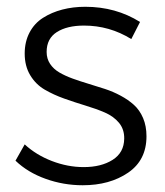

<svg xmlns="http://www.w3.org/2000/svg" viewBox="-20 -547 489 569"><path d="M369.1 -431.2Q304.7 -471.2 229 -471.2Q178.7 -471.2 148.4 -451.9Q118.2 -432.6 118.2 -393.1Q118.2 -373 128.4 -357.7Q138.7 -342.3 155.8 -332.3Q172.9 -322.3 195.1 -314.2Q217.3 -306.2 241.9 -298.8Q266.6 -291.5 291 -283.4Q315.4 -275.4 337.6 -263.4Q359.9 -251.5 377 -236.1Q394 -220.7 404.1 -197Q414.1 -173.3 414.1 -143.1Q414.1 -72.3 359.6 -35.2Q305.2 2 225.1 2Q168 2 115 -17.1Q62 -36.1 25.9 -70.8L53.2 -119.1Q86.9 -87.9 133.8 -69.8Q180.7 -51.8 228 -51.8Q279.8 -51.8 313.7 -73.2Q347.7 -94.7 348.1 -136.2Q348.6 -163.6 332.8 -182.9Q316.9 -202.1 291 -213.4Q265.1 -224.6 233.4 -234.1Q201.7 -243.7 170.2 -254.9Q138.7 -266.1 112.3 -281.5Q85.9 -296.9 69.6 -324Q53.2 -351.1 53.2 -388.2Q53.2 -423.3 67.6 -450.7Q82 -478 107.4 -494.1Q132.8 -510.3 164.6 -518.6Q196.3 -526.9 232.9 -526.9Q323.2 -526.9 395 -481.9Z"/></svg>

Font: Montserrat arm Light
Style: Regular
Weight: 300
Designer: Julieta Ulanovsky
Foundry: Julieta Ulanovsky
Version: Version 6.000;PS 006.000;hotconv 1.0.88;makeotf.lib2.5.64775